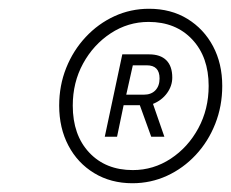

<svg xmlns="http://www.w3.org/2000/svg" viewBox="-20 -731 527 438"><path d="M282 -313Q233 -313 195 -336Q157 -359 136 -399Q115 -439 115 -490Q115 -536 131 -576Q147 -616 175.5 -646.5Q204 -677 241 -694Q278 -711 320 -711Q370 -711 407.5 -688Q445 -665 466 -625.5Q487 -586 487 -535Q487 -489 471 -448.5Q455 -408 426.5 -377.5Q398 -347 361 -330Q324 -313 282 -313ZM283 -343Q330 -343 369.5 -369Q409 -395 432.5 -438.5Q456 -482 456 -535Q456 -601 418.5 -641Q381 -681 319 -681Q272 -681 232.5 -655Q193 -629 169.5 -586Q146 -543 146 -490Q146 -423 183.5 -383Q221 -343 283 -343ZM219 -419 259 -607H320Q346 -607 359.5 -593.5Q373 -580 373 -554Q373 -535 361 -518.5Q349 -502 329 -494L355 -419H325L299 -491H262L247 -419ZM268 -515H308Q325 -515 334.5 -525Q344 -535 344 -552Q344 -582 315 -582H283Z"/></svg>

Font: Red Hat Text
Style: Italic
Weight: 300
Italic angle: -12°
Designer: Pentagram, MCKL
Foundry: Pentagram, MCKL
Version: Version 1.023